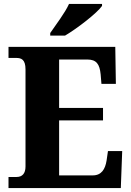

<svg xmlns="http://www.w3.org/2000/svg" viewBox="-20 -951 663 971"><path d="M234 -784V-771H309C372 -808 472 -886 496 -921V-931H329C309 -886 261 -824 234 -784ZM23 0H591L598 -187H526L519 -139C512 -95 493 -64 449 -64H279V-342H501V-405H279V-650H422C468 -650 484 -626 489 -575L493 -527H566L563 -714H23V-658H62C87 -658 109 -651 109 -600V-109C109 -74 93 -56 64 -56H23Z"/></svg>

Font: Noto Serif Hebrew SemiCondensed ExtraBold
Style: Regular
Weight: 800
Width: 4
Designer: Monotype Design Team
Foundry: Monotype Imaging Inc.
Version: Version 2.004